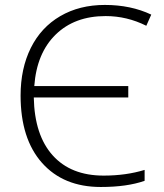

<svg xmlns="http://www.w3.org/2000/svg" viewBox="-20 -744 661 774"><path d="M405.8 -679.2Q280.8 -679.2 204.3 -604.5Q127.9 -529.8 118.2 -397H497.1V-351.1H116.2Q119.1 -199.2 192.4 -117.7Q265.6 -36.1 397.9 -36.1Q487.8 -36.1 563 -59.1V-15.1Q492.2 9.8 386.2 9.8Q235.8 9.8 149.4 -87.4Q63 -184.6 63 -358.9Q63 -467.8 104.2 -550.8Q145.5 -633.8 222.9 -679Q300.3 -724.1 402.8 -724.1Q507.3 -724.1 589.8 -685.1L569.8 -640.1Q491.7 -679.2 405.8 -679.2Z"/></svg>

Font: Zoram GWebM Light
Style: Regular
Weight: 300
Foundry: Ascender Corporation
Version: Version 1.000